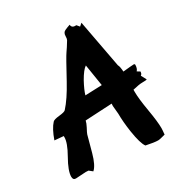

<svg xmlns="http://www.w3.org/2000/svg" viewBox="-200 -886 1001 1062"><g transform="rotate(-30 300.5 -354.5)"><path d="M608 -334Q608 -319 598 -313L599 -311Q604 -300 616 -279Q612 -276 583 -276Q566 -276 524 -266V-252Q524 -209 538 -127.5Q552 -46 552 -5Q552 6 549 35Q543 36 527.5 40.5Q512 45 503 45Q479 45 427 34Q408 9 395 -75Q385 -142 385 -193Q385 -201 382 -226Q379 -247 381 -260L210 -251Q207 -236 196 -215Q181 -187 179 -180Q165 -128 151 -77Q132 -8 106 14L85 -3Q77 -4 68 -4Q57 -4 35.5 -2Q14 0 3 0Q-15 0 -15 -21Q-15 -58 24 -126.5Q63 -195 62 -231V-237L5 -242Q27 -305 54 -334Q62 -343 96.5 -346.5Q131 -350 138 -358Q180 -404 227 -490Q293 -612 306.5 -630.5Q320 -649 343 -687Q347 -695 347 -710Q347 -733 363.5 -740.5Q380 -748 398 -754Q399 -731 429 -733Q434 -726 443 -716L460 -731L517 -426Q524 -415 526 -381Q586 -387 598 -387L602 -382Q602 -357 590 -345ZM385 -376 363 -514Q341 -500 312 -449Q287 -403 278 -372Z"/></g></svg>

Font: Ode an Erik AH
Style: Regular
Weight: 400
Designer: Andreas Höfeld
Foundry: Fontgrube AH
Version: Version 2.00